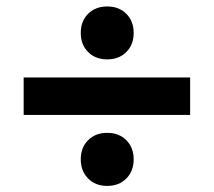

<svg xmlns="http://www.w3.org/2000/svg" viewBox="-20 -641 675 606"><path d="M318.4 -54.2Q281.2 -54.2 258.1 -77.6Q234.9 -101.1 234.9 -138.2Q234.9 -175.3 258.1 -198.5Q281.2 -221.7 318.4 -221.7Q355.5 -221.7 378.7 -198.5Q401.9 -175.3 401.9 -138.2Q401.9 -101.1 378.7 -77.6Q355.5 -54.2 318.4 -54.2ZM318.4 -453.6Q281.2 -453.6 258.1 -476.8Q234.9 -500 234.9 -537.1Q234.9 -574.2 258.1 -597.4Q281.2 -620.6 318.4 -620.6Q355.5 -620.6 378.7 -597.4Q401.9 -574.2 401.9 -537.1Q401.9 -500 378.7 -476.8Q355.5 -453.6 318.4 -453.6ZM54.7 -278.3V-396.5H580.1V-278.3Z"/></svg>

Font: Schibsted Grotesk
Style: Bold
Weight: 700
Designer: Bakken & Baeck AS, Henrik Kongsvoll
Foundry: Schibsted ASA
Version: Version 1.100;gftools[0.9.25]